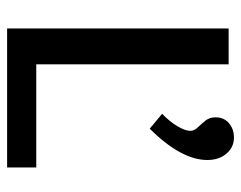

<svg xmlns="http://www.w3.org/2000/svg" viewBox="-89 -589 678 540"><g transform="rotate(90 250.0 -319.0)"><path d="M342 -401 300 -436Q322 -457 335 -479Q348 -501 348 -515Q348 -526 338.5 -536Q329 -546 319.5 -557.5Q310 -569 310 -586Q310 -610 326.5 -624Q343 -638 367 -638Q394 -638 412 -617Q430 -596 430 -563Q430 -490 342 -401ZM60 0V-623H161V-82H451V0Z"/></g></svg>

Font: Inconsolata SemiBold
Style: Regular
Weight: 600
Monospace: yes
Designer: Raph Levien, Cyreal, Brenton Simpson
Foundry: Raph Levien, Cyreal, Google
Version: Version 3.100; ttfautohint (v1.8.4.7-5d5b)